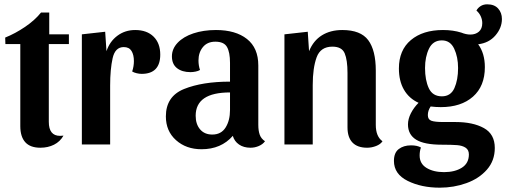

<svg xmlns="http://www.w3.org/2000/svg" viewBox="-20 -669 2344 889"><path d="M170 -611H208V-510H299V-465H206V-105Q206 -40 258 -40Q268 -40 274 -41Q258 -13 230 1Q202 15 167 15Q120 15 97 -10.5Q74 -36 74 -85V-465H5L4 -495Q51 -514 96 -544.5Q141 -575 170 -611Z M490 -273V0H359V-510L467 -522L473 -432Q488 -477 523.5 -503.5Q559 -530 606 -530Q660 -530 691 -499.5Q722 -469 722 -416Q722 -372 700.5 -349.5Q679 -327 636 -327Q625 -327 612.5 -330Q600 -333 592 -338Q600 -362 600 -386Q600 -415 589 -433Q578 -451 553 -451Q513 -451 501.5 -399.5Q490 -348 490 -273Z M913 22Q842 22 795 -20Q748 -62 748 -130Q748 -223 832.5 -257Q917 -291 1045 -291V-378Q1045 -427 1031 -451.5Q1017 -476 977 -476Q940 -476 919.5 -451Q899 -426 899 -389Q899 -366 906 -345Q898 -340 885.5 -337.5Q873 -335 862 -335Q823 -335 799.5 -353.5Q776 -372 776 -408Q776 -443 802.5 -471Q829 -499 875.5 -514.5Q922 -530 980 -530Q1071 -530 1123.5 -488.5Q1176 -447 1176 -366V-91Q1176 -64 1182.5 -45.5Q1189 -27 1207 -15Q1197 -1 1178.5 7Q1160 15 1140 15Q1108 15 1086.5 0Q1065 -15 1058 -40Q1004 22 913 22ZM1045 -160V-241Q886 -241 886 -133Q886 -94 906.5 -70Q927 -46 963 -46Q1004 -46 1024.5 -78.5Q1045 -111 1045 -160Z M1411 -432Q1431 -481 1470.5 -505.5Q1510 -530 1565 -530Q1650 -530 1685 -483Q1720 -436 1720 -342V-91Q1720 -37 1751 -15Q1742 -1 1721.5 7Q1701 15 1680 15Q1635 15 1612 -9Q1589 -33 1589 -79V-331Q1589 -391 1576 -422Q1563 -453 1519 -453Q1464 -453 1446 -403.5Q1428 -354 1428 -275V0H1297V-510L1405 -522Z M2271 16Q2271 75 2234.5 116.5Q2198 158 2139.5 179Q2081 200 2016 200Q1931 200 1867.5 168.5Q1804 137 1804 76Q1804 38 1826.5 21Q1849 4 1883 4Q1912 4 1929 14Q1923 31 1923 51Q1923 89 1955 108.5Q1987 128 2036 128Q2086 128 2118.5 107.5Q2151 87 2151 46Q2151 25 2136 15Q2121 5 2096.5 3Q2072 1 2026 1Q1944 1 1906.5 -22.5Q1869 -46 1869 -93Q1869 -118 1882.5 -144.5Q1896 -171 1918 -193Q1874 -213 1850.5 -253.5Q1827 -294 1827 -352Q1827 -437 1882.5 -483.5Q1938 -530 2031 -530Q2078 -530 2116 -518Q2138 -509 2158 -509Q2182 -509 2197.5 -522.5Q2213 -536 2213 -562Q2213 -578 2206 -593.5Q2199 -609 2186 -620Q2192 -632 2205 -640.5Q2218 -649 2236 -649Q2269 -649 2286.5 -629.5Q2304 -610 2304 -581Q2304 -540 2274 -505Q2244 -470 2194 -464Q2225 -422 2225 -358Q2225 -270 2170 -221.5Q2115 -173 2021 -173Q1997 -173 1974 -176Q1961 -157 1961 -136Q1961 -116 1977 -110Q1993 -104 2033 -104H2089Q2170 -104 2220.5 -76Q2271 -48 2271 16ZM1948 -354Q1948 -298 1965.5 -260.5Q1983 -223 2026 -223Q2067 -223 2084 -261Q2101 -299 2101 -354Q2101 -405 2083 -443.5Q2065 -482 2026 -482Q1985 -482 1966.5 -444Q1948 -406 1948 -354Z"/></svg>

Font: Sansita Medium
Style: Regular
Weight: 500
Designer: Pablo Cosgaya
Foundry: Omnibus-Type
Version: Version 1.006